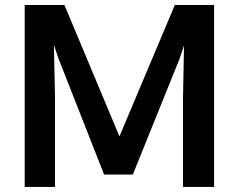

<svg xmlns="http://www.w3.org/2000/svg" viewBox="-20 -735 939 755"><path d="M77.1 0V-715.3H233.4L449.7 -198.7L667.5 -715.3H821.8V0H699.7V-353.5L703.6 -556.2L685.5 -502.4L502.4 -48.8H389.2L210 -504.9L191.9 -558.6L196.3 -351.6V0Z"/></svg>

Font: Oxygen
Style: Bold
Weight: 700
Designer: vernon adams
Foundry: Vernon Adams
Version: Version 0.2.3 webfont; ttfautohint (v0.93.3-1d66) -l 8 -r 50